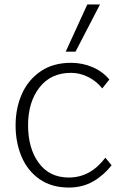

<svg xmlns="http://www.w3.org/2000/svg" viewBox="-20 -822 550 862"><path d="M50 0ZM50 -259Q50 -336 78 -399.5Q106 -463 162 -501.5Q218 -540 299 -540Q350 -540 395.5 -520.5Q441 -501 471 -465L439 -425Q414 -457 376.5 -476Q339 -495 299 -495Q208 -495 157 -429Q106 -363 106 -260Q106 -156 154 -90.5Q202 -25 289 -25Q386 -25 453 -114L481 -80Q447 -36 399 -8Q351 20 289 20Q211 20 157 -18Q103 -56 76.5 -119.5Q50 -183 50 -259ZM372 -802H429L319 -590H275Z"/></svg>

Font: Martel Sans ExtraLight
Style: Regular
Weight: 275
Designer: Dan Reynolds and Mathieu Réguer
Foundry: Dan Reynolds and Mathieu Réguer
Version: Version 1.002; ttfautohint (v1.1) -l 5 -r 5 -G 72 -x 0 -D la